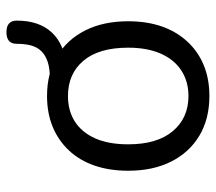

<svg xmlns="http://www.w3.org/2000/svg" viewBox="-57 -604 670 596"><g transform="rotate(-90 278.0 -306.0)"><path d="M278 9Q207 9 155 -22Q103 -53 74.5 -109.5Q46 -166 46 -243Q46 -301 62 -347.5Q78 -394 109 -427Q140 -460 182.5 -477.5Q225 -495 278 -495Q349 -495 401 -464Q453 -433 481.5 -376.5Q510 -320 510 -243Q510 -185 494 -139Q478 -93 447 -59.5Q416 -26 373.5 -8.5Q331 9 278 9ZM278 -56Q323 -56 357 -78Q391 -100 409.5 -142Q428 -184 428 -243Q428 -334 387.5 -382Q347 -430 278 -430Q232 -430 198.5 -408.5Q165 -387 146.5 -345.5Q128 -304 128 -243Q128 -153 169 -104.5Q210 -56 278 -56ZM372 -436 330 -464V-486Q363 -486 384 -493Q405 -500 417.5 -513Q430 -526 435 -545Q440 -564 440 -589Q440 -621 476 -621Q494 -621 503 -613Q512 -605 512 -589Q512 -520 475.5 -480.5Q439 -441 372 -436Z"/></g></svg>

Font: Nunito ExtraLight
Style: Regular
Weight: 400
Version: Version 3.602